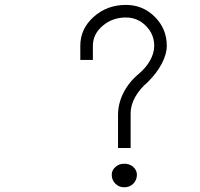

<svg xmlns="http://www.w3.org/2000/svg" viewBox="-20 -716 827 794"><path d="M494.1 58.5Q472 58.5 457.1 43.6Q442.1 28.6 442.1 6.5Q442.1 -11.7 457.1 -25.4Q472 -39 494.1 -39Q516.3 -39 531.2 -25.4Q546.2 -11.7 546.2 6.5Q546.2 28.6 531.2 43.6Q516.3 58.5 494.1 58.5ZM468.1 -104V-240.6Q468.1 -287.4 490.2 -331.6Q512.4 -375.8 552.7 -409.6Q583.9 -435.6 600.8 -466.2Q617.7 -496.7 617.7 -526.7Q617.7 -574.8 583.2 -609.2Q548.8 -643.7 500.7 -643.7Q444.7 -643.7 404.4 -609.2Q364.1 -574.8 364.1 -526.7V-468.1H312.1V-526.7Q312.1 -596.9 367.4 -646.3Q422.6 -695.7 500.7 -695.7Q570.9 -695.7 620.3 -646.3Q669.7 -596.9 669.7 -526.7Q669.7 -492.8 649.5 -453.8Q629.4 -414.8 591.7 -377.1Q557.9 -348.5 539 -314.7Q520.2 -280.9 520.2 -247.1V-104H468.1Z"/></svg>

Font: Lohit Bengali
Style: Regular
Weight: 400
Version: Version 2.91.5